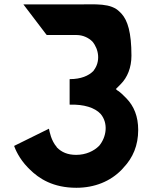

<svg xmlns="http://www.w3.org/2000/svg" viewBox="-20 -868 720 910"><path d="M249 -170V-171C222 -202 215 -244 212 -258L48 -177L47 -176C52 -162 70 -117 112 -74L120 -66C165 -21 232 22 342 22C429 22 504 -9 557 -64L565 -73C610 -120 635 -179 635 -252C635 -316 615 -365 579 -402L571 -410C561 -420 552 -429 539 -438H538L529 -446L552 -469C584 -501 603 -548 603 -604C603 -714 585 -771 556 -803L548 -811C506 -855 434 -847 345 -847H91L199 -705L202 -702H343C373 -702 400 -689 418 -671C449 -634 457 -576 424 -534V-533L422 -531C400 -509 364 -493 311 -493L310 -492V-373L311 -372C378 -374 429 -358 457 -328C494 -284 485 -219 450 -177C425 -152 387 -134 341 -134C300 -134 272 -147 251 -168Z"/></svg>

Font: Hussar Woodtype
Style: SeBd
Weight: 900
Foundry: Cannot Into Space Fonts
Version: Version 1.07